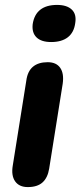

<svg xmlns="http://www.w3.org/2000/svg" viewBox="-20 -752 327 781"><path d="M93 9Q58 9 41.5 -14.5Q25 -38 32 -79L87 -424Q92 -462 114 -480.5Q136 -499 174 -499Q209 -499 225 -476Q241 -453 235 -411L180 -66Q174 -29 153 -10Q132 9 93 9ZM188 -581Q148 -581 128.5 -600Q109 -619 113 -654Q119 -693 144 -712.5Q169 -732 212 -732Q252 -732 272 -713Q292 -694 286 -658Q281 -620 256 -600.5Q231 -581 188 -581Z"/></svg>

Font: Nunito ExtraLight ExtraBold
Style: Italic
Weight: 800
Italic angle: -9°
Version: Version 3.602